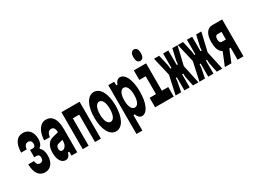

<svg xmlns="http://www.w3.org/2000/svg" viewBox="-57 -1739 3714 2793"><g transform="rotate(-30 1800.0 -342.0)"><path d="M210 20C301 20 362 -57 362 -172C362 -239 344 -288 311 -313V-329C346 -350 364 -393 364 -454C364 -566 303 -640 211 -640C107 -640 50 -560 46 -404H141C145 -461 170 -490 211 -490C247 -490 269 -465 269 -427C269 -391 255 -372 227 -372H178V-250H223C251 -250 265 -230 265 -190C265 -154 243 -130 210 -130C173 -130 151 -155 146 -204H50C55 -56 109 20 210 20Z M659 -66V0H756V-400C756 -555 699 -640 596 -640C500 -640 433 -546 425 -390H522C526 -450 554 -486 596 -486C618 -486 634 -477 644 -460C653 -445 658 -423 659 -394L555 -367C482 -347 440 -279 440 -172C440 -60 484 16 554 16C597 16 624 -13 637 -66ZM659 -242C659 -180 625 -130 580 -130C553 -130 541 -150 541 -186C541 -215 556 -238 577 -243L659 -265Z M947 0V-460H1054V0H1153V-620H848V0Z M1400 20C1509 20 1579 -112 1579 -310C1579 -508 1509 -640 1400 -640C1293 -640 1222 -508 1222 -310C1222 -112 1293 20 1400 20ZM1400 -140C1349 -140 1317 -205 1317 -310C1317 -415 1349 -480 1400 -480C1452 -480 1483 -415 1483 -310C1483 -205 1452 -140 1400 -140Z M1734 200V-60H1756C1769 -15 1801 16 1836 16C1926 16 1987 -114 1987 -310C1987 -506 1926 -636 1836 -636C1801 -636 1769 -607 1756 -560H1734V-620H1635V200ZM1809 -144C1757 -144 1726 -207 1726 -310C1726 -413 1757 -476 1809 -476C1860 -476 1891 -413 1891 -310C1891 -207 1860 -144 1809 -144Z M2064 -460H2171V-160H2064V0H2377V-160H2270V-620H2064ZM2216 -692C2257 -692 2279 -727 2279 -788C2279 -849 2257 -884 2216 -884C2176 -884 2154 -849 2154 -788C2154 -727 2176 -692 2216 -692Z M2644 0V-220H2663L2667 -160L2700 0H2792L2725 -310L2798 -620H2711L2668 -432L2663 -376H2644V-620H2556V-376H2538L2533 -432L2490 -620H2403L2476 -310L2408 0H2501L2533 -160L2538 -220H2556V0Z M3044 0V-220H3063L3067 -160L3100 0H3192L3125 -310L3198 -620H3111L3068 -432L3063 -376H3044V-620H2956V-376H2938L2933 -432L2890 -620H2803L2876 -310L2808 0H2901L2933 -160L2938 -220H2956V0Z M3548 0V-620H3384C3295 -620 3245 -544 3245 -411C3245 -322 3266 -259 3309 -227C3314 -223 3319 -220 3324 -217L3235 0H3345L3427 -202H3449V0ZM3384 -340C3355 -340 3340 -363 3340 -404C3340 -447 3355 -468 3384 -468H3449V-340Z"/></g></svg>

Font: Yard Headline
Style: Regular
Weight: 400
Monospace: yes
Designer: Roman Shamin
Foundry: Evil Martians
Version: Version 1.000